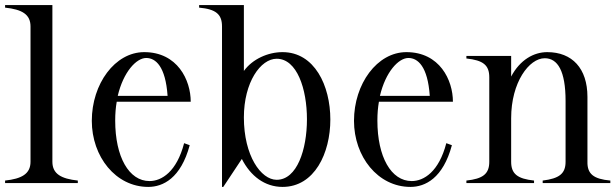

<svg xmlns="http://www.w3.org/2000/svg" viewBox="-20 -720 2420 755"><path d="M0 -10V0H286V-10C221 -17 186 -36 186 -84V-700H0V-690C66 -683 100 -664 100 -616V-84C100 -36 65 -17 0 -10Z M563 15C621 15 691 -19 726 -149L704 -157C675 -45 616 -8 568 -8C487 -8 433 -103 433 -246C433 -273 435 -297 439 -320H730C730 -405 678 -515 547 -515C432 -515 341 -390 341 -245C341 -104 435 15 563 15ZM443 -343C465 -437 516 -492 555 -492C592 -492 631 -459 639 -343Z M853 -616V15H858L931 -95C965 -28 1021 15 1091 15C1217 15 1279 -118 1279 -250C1279 -383 1217 -515 1091 -515C1034 -515 973 -488 939 -441V-700H763V-690C829 -684 853 -664 853 -616ZM1068 -13C1006 -13 939 -108 939 -258C939 -397 1005 -489 1068 -489C1148 -489 1187 -370 1187 -251C1187 -132 1148 -13 1068 -13Z M1594 15C1652 15 1722 -19 1757 -149L1735 -157C1706 -45 1647 -8 1599 -8C1518 -8 1464 -103 1464 -246C1464 -273 1466 -297 1470 -320H1761C1761 -405 1709 -515 1578 -515C1463 -515 1372 -390 1372 -245C1372 -104 1466 15 1594 15ZM1474 -343C1496 -437 1547 -492 1586 -492C1623 -492 1662 -459 1670 -343Z M2290 -84V-339C2290 -451 2230 -515 2132 -515C2079 -515 2025 -485 1990 -419V-500H1814V-490C1880 -483 1904 -464 1904 -416V-84C1904 -36 1879 -17 1814 -10V0H2080V-10C2015 -17 1990 -36 1990 -84V-255C1990 -397 2061 -491 2122 -491C2173 -491 2204 -441 2204 -323V-84C2204 -37 2179 -18 2114 -10V0H2380V-10C2314 -16 2289 -36 2290 -84Z"/></svg>

Font: Sprat Condesed
Style: Regular
Weight: 400
Width: 3
Designer: Ethan Nakache
Foundry: Collletttivo
Version: Version 2.000;Glyphs 3.2 (3217)